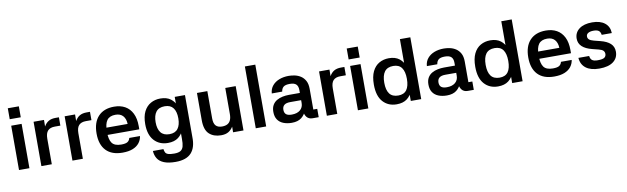

<svg xmlns="http://www.w3.org/2000/svg" viewBox="-51 -1348 7170 2197"><g transform="rotate(-10 3534.0 -249.0)"><path d="M191.7 -515V0H70.7V-515ZM67 -718.3H195.3V-591H67Z M451.7 0H330.7V-515H451.7L451 -438.7Q472.7 -477.7 504.8 -496.3Q537 -515 585 -515H625V-418.3H560.7Q506 -418.3 478.8 -389.2Q451.7 -360 451.7 -296.3Z M812.7 0H691.7V-515H812.7L812 -438.7Q833.7 -477.7 865.8 -496.3Q898 -515 946 -515H986V-418.3H921.7Q867 -418.3 839.8 -389.2Q812.7 -360 812.7 -296.3Z M1085 -303.7H1386.3Q1384 -363.7 1353.8 -397.5Q1323.7 -431.3 1266.7 -431.3Q1198.7 -431.3 1168 -390.2Q1137.3 -349 1137.3 -257Q1137.3 -165 1167.5 -124.5Q1197.7 -84 1273.7 -84Q1326.7 -84 1348.7 -99.2Q1370.7 -114.3 1376.7 -142.7H1501.7Q1495.3 -98 1468.3 -63.5Q1441.3 -29 1393.2 -9.5Q1345 10 1273.7 10Q1148.3 10 1082.7 -58.8Q1017 -127.7 1017 -256Q1017 -386 1082.7 -455.7Q1148.3 -525.3 1266.7 -525.3Q1340 -525.3 1393.7 -495.3Q1447.3 -465.3 1477.2 -405.8Q1507 -346.3 1507 -256.7V-219.7H1084Z M1804 -9Q1705 -9 1644.5 -75.3Q1584 -141.7 1584 -266Q1584 -355 1613 -412.2Q1642 -469.3 1692.2 -497.3Q1742.3 -525.3 1804 -525.3Q1879 -525.3 1924.7 -490.3Q1970.3 -455.3 1991 -396.7Q2011.7 -338 2011.7 -266Q2011.7 -195 1991 -136.7Q1970.3 -78.3 1924.7 -43.7Q1879 -9 1804 -9ZM1838.7 -105Q1905 -105 1936.8 -147Q1968.7 -189 1968.7 -266.7Q1968.7 -344.7 1936.8 -387Q1905 -429.3 1838.7 -429.3Q1770 -429.3 1737.5 -387Q1705 -344.7 1705 -266.7Q1705 -189 1737.5 -147Q1770 -105 1838.7 -105ZM1970.7 -515H2089.7V-18.7H1968.7V-410.7L1970.7 -418ZM2089.7 -29Q2093.3 93.3 2035.7 156.5Q1978 219.7 1854 219.7Q1770.3 219.7 1719 198.8Q1667.7 178 1644 140Q1620.3 102 1617.3 51.3H1739.7Q1742.7 75.3 1751.7 91.7Q1760.7 108 1784.3 115.5Q1808 123 1854 123Q1902 123 1926.8 107.7Q1951.7 92.3 1960.7 59Q1969.7 25.7 1968.7 -29Z M2558 -515H2679V0H2558L2558.7 -65.3Q2536 -28.7 2503 -9.3Q2470 10 2418.7 10Q2332.7 10 2280.8 -38Q2229 -86 2229 -197.7V-515H2349.7V-198Q2349.7 -139 2374 -113Q2398.3 -87 2446.3 -87Q2483.7 -87 2508.2 -100.2Q2532.7 -113.3 2545.3 -140.8Q2558 -168.3 2558 -212.3Z M2942.7 0H2821.7V-718.3H2942.7Z M3553 0H3482Q3438 0 3414 -30Q3390 -60 3388.3 -109.7L3411.7 -108Q3393.7 -54.7 3352 -22.3Q3310.3 10 3240.3 10Q3184.3 10 3141.8 -7.2Q3099.3 -24.3 3075.7 -59.5Q3052 -94.7 3052 -149.3Q3052 -197.3 3070.5 -228.8Q3089 -260.3 3119.8 -278Q3150.7 -295.7 3187.7 -303.2Q3224.7 -310.7 3261.7 -310.7H3388.7V-345Q3388.7 -389.7 3366.2 -411.2Q3343.7 -432.7 3292.7 -432.7Q3242.3 -432.7 3220 -415.2Q3197.7 -397.7 3192.3 -360.7H3071.3Q3075 -413.7 3105.7 -450.5Q3136.3 -487.3 3185.8 -506.3Q3235.3 -525.3 3295.7 -525.3Q3329.7 -525.3 3366.5 -517.5Q3403.3 -509.7 3435.2 -489Q3467 -468.3 3487.2 -431.7Q3507.3 -395 3507.3 -337V-97H3553ZM3169.3 -153Q3169.3 -117 3190 -99.8Q3210.7 -82.7 3255.3 -82.7Q3318.3 -82.7 3353.5 -112.8Q3388.7 -143 3388.7 -193.3V-226.7H3262.7Q3214.7 -226.7 3192 -208Q3169.3 -189.3 3169.3 -153Z M3768.7 0H3647.7V-515H3768.7L3768 -438.7Q3789.7 -477.7 3821.8 -496.3Q3854 -515 3902 -515H3942V-418.3H3877.7Q3823 -418.3 3795.8 -389.2Q3768.7 -360 3768.7 -296.3Z M4129.7 -515V0H4008.7V-515ZM4005 -718.3H4133.3V-591H4005Z M4623 -718.3H4744V0H4623ZM4459 10Q4360 10 4299.5 -57.3Q4239 -124.7 4239 -256.7Q4239 -350.3 4268 -409.5Q4297 -468.7 4347.2 -497Q4397.3 -525.3 4459 -525.3Q4534 -525.3 4579.8 -489.8Q4625.7 -454.3 4646.3 -393.8Q4667 -333.3 4667 -256.7Q4667 -180.7 4646.3 -120.5Q4625.7 -60.3 4579.8 -25.2Q4534 10 4459 10ZM4493.7 -86Q4560 -86 4591.5 -129.3Q4623 -172.7 4623 -257.3Q4623 -342 4591.5 -385.7Q4560 -429.3 4493.7 -429.3Q4425 -429.3 4392.5 -385.7Q4360 -342 4360 -257.3Q4360 -172.7 4392.5 -129.3Q4425 -86 4493.7 -86Z M5355 0H5284Q5240 0 5216 -30Q5192 -60 5190.3 -109.7L5213.7 -108Q5195.7 -54.7 5154 -22.3Q5112.3 10 5042.3 10Q4986.3 10 4943.8 -7.2Q4901.3 -24.3 4877.7 -59.5Q4854 -94.7 4854 -149.3Q4854 -197.3 4872.5 -228.8Q4891 -260.3 4921.8 -278Q4952.7 -295.7 4989.7 -303.2Q5026.7 -310.7 5063.7 -310.7H5190.7V-345Q5190.7 -389.7 5168.2 -411.2Q5145.7 -432.7 5094.7 -432.7Q5044.3 -432.7 5022 -415.2Q4999.7 -397.7 4994.3 -360.7H4873.3Q4877 -413.7 4907.7 -450.5Q4938.3 -487.3 4987.8 -506.3Q5037.3 -525.3 5097.7 -525.3Q5131.7 -525.3 5168.5 -517.5Q5205.3 -509.7 5237.2 -489Q5269 -468.3 5289.2 -431.7Q5309.3 -395 5309.3 -337V-97H5355ZM4971.3 -153Q4971.3 -117 4992 -99.8Q5012.7 -82.7 5057.3 -82.7Q5120.3 -82.7 5155.5 -112.8Q5190.7 -143 5190.7 -193.3V-226.7H5064.7Q5016.7 -226.7 4994 -208Q4971.3 -189.3 4971.3 -153Z M5801 -718.3H5922V0H5801ZM5637 10Q5538 10 5477.5 -57.3Q5417 -124.7 5417 -256.7Q5417 -350.3 5446 -409.5Q5475 -468.7 5525.2 -497Q5575.3 -525.3 5637 -525.3Q5712 -525.3 5757.8 -489.8Q5803.7 -454.3 5824.3 -393.8Q5845 -333.3 5845 -256.7Q5845 -180.7 5824.3 -120.5Q5803.7 -60.3 5757.8 -25.2Q5712 10 5637 10ZM5671.7 -86Q5738 -86 5769.5 -129.3Q5801 -172.7 5801 -257.3Q5801 -342 5769.5 -385.7Q5738 -429.3 5671.7 -429.3Q5603 -429.3 5570.5 -385.7Q5538 -342 5538 -257.3Q5538 -172.7 5570.5 -129.3Q5603 -86 5671.7 -86Z M6101 -303.7H6402.3Q6400 -363.7 6369.8 -397.5Q6339.7 -431.3 6282.7 -431.3Q6214.7 -431.3 6184 -390.2Q6153.3 -349 6153.3 -257Q6153.3 -165 6183.5 -124.5Q6213.7 -84 6289.7 -84Q6342.7 -84 6364.7 -99.2Q6386.7 -114.3 6392.7 -142.7H6517.7Q6511.3 -98 6484.3 -63.5Q6457.3 -29 6409.2 -9.5Q6361 10 6289.7 10Q6164.3 10 6098.7 -58.8Q6033 -127.7 6033 -256Q6033 -386 6098.7 -455.7Q6164.3 -525.3 6282.7 -525.3Q6356 -525.3 6409.7 -495.3Q6463.3 -465.3 6493.2 -405.8Q6523 -346.3 6523 -256.7V-219.7H6100Z M6905.7 -365.7Q6900.3 -401.7 6880.3 -415.2Q6860.3 -428.7 6821.3 -428.7Q6782.3 -428.7 6759.3 -415.3Q6736.3 -402 6736.3 -376.3Q6736.3 -354.3 6752.2 -340.2Q6768 -326 6805 -316.3L6877.3 -298Q6953.7 -279 6993 -242.7Q7032.3 -206.3 7032.3 -148.3Q7032.3 -75 6976 -32.5Q6919.7 10 6813.3 10Q6714.3 10 6658.7 -32Q6603 -74 6597 -152.3H6722Q6726.3 -117.3 6746.5 -102.2Q6766.7 -87 6811.3 -87Q6869 -87 6889.2 -102Q6909.3 -117 6909.3 -143.3Q6909.3 -167.3 6894.2 -182.3Q6879 -197.3 6843 -206L6770.7 -224.3Q6694.7 -243.3 6655.2 -280Q6615.7 -316.7 6615.7 -372Q6615.7 -442 6670.5 -483.7Q6725.3 -525.3 6821.3 -525.3Q6914.3 -525.3 6967.7 -483.2Q7021 -441 7023 -365.7Z"/></g></svg>

Font: Asta Sans Light
Style: Regular
Weight: 300
Designer: 42dot
Version: Version 1.000